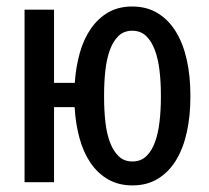

<svg xmlns="http://www.w3.org/2000/svg" viewBox="-20 -558 640 588"><path d="M145.5 -304.2H209Q212.4 -354 224.6 -396.7Q236.8 -439.5 258.8 -470.9Q280.8 -502.4 312 -520.3Q343.3 -538.1 384.8 -538.1Q430.2 -538.1 463.9 -517.1Q497.6 -496.1 519.5 -459.5Q541.5 -422.9 552.2 -373.8Q563 -324.7 563 -269V-258.3Q563 -202.6 552.2 -153.6Q541.5 -104.5 519.8 -68.4Q498 -32.2 464.6 -11.2Q431.2 9.8 385.7 9.8Q343.3 9.8 311.3 -8.5Q279.3 -26.9 257.3 -59.1Q235.4 -91.3 223.4 -135.3Q211.4 -179.2 208.5 -230H145.5V0H55.2V-528.3H145.5ZM298.8 -258.3Q298.8 -220.2 302.7 -184.8Q306.6 -149.4 316.7 -122.6Q326.7 -95.7 343.3 -79.6Q359.9 -63.5 385.7 -63.5Q411.1 -63.5 428 -79.6Q444.8 -95.7 454.6 -122.6Q464.4 -149.4 468.5 -184.8Q472.7 -220.2 472.7 -258.3V-269Q472.7 -307.1 468.5 -342.3Q464.4 -377.4 454.3 -404.5Q444.3 -431.6 427.5 -447.8Q410.6 -463.9 384.8 -463.9Q359.4 -463.9 342.8 -447.8Q326.2 -431.6 316.4 -404.5Q306.6 -377.4 302.7 -342.3Q298.8 -307.1 298.8 -269Z"/></svg>

Font: Roboto Mono
Style: Regular
Weight: 400
Designer: Google
Version: Version 2.000985; 2015; ttfautohint (v1.3)